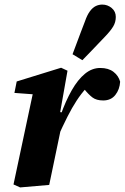

<svg xmlns="http://www.w3.org/2000/svg" viewBox="-20 -808 545 839"><path d="M229 -201 219 -305H245Q267 -367 293.5 -413.5Q320 -460 351 -485.5Q382 -511 418 -511Q454 -511 476 -494Q498 -477 505 -451Q503 -417 484 -393Q465 -369 431 -369Q401 -369 383.5 -382.5Q366 -396 347 -420L332 -438L384 -426L357 -423Q335 -399 315 -368.5Q295 -338 274.5 -297.5Q254 -257 229 -201ZM39 -2 129 -425 178 -392 43 -402 53 -452 247 -512 275 -499 243 -318 260 -316 244 -235Q231 -173 219 -115Q207 -57 195 0L68 11ZM297 -571Q306 -595 315 -619Q324 -643 333 -667Q342 -691 351 -714Q361 -743 373 -759Q385 -775 398.5 -781.5Q412 -788 427 -788Q450 -788 468 -773Q486 -758 486 -734Q486 -711 474.5 -692Q463 -673 439 -648Q423 -631 406 -613.5Q389 -596 373 -579Q357 -562 340 -545Z"/></svg>

Font: Source Serif 4
Style: Bold Italic
Weight: 700
Italic angle: -12°
Designer: Frank Grießhammer
Foundry: Adobe Systems Incorporated
Version: Version 4.004;hotconv 1.0.116;makeotfexe 2.5.65601